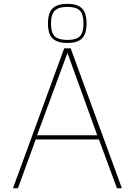

<svg xmlns="http://www.w3.org/2000/svg" viewBox="-20 -985 706 1005"><path d="M316 -732H350L618 0H592L498 -255H167L74 0H48ZM489 -277 333 -708 174 -277ZM231 -862Q231 -918 256 -941.5Q281 -965 333 -965Q384 -965 408.5 -941.5Q433 -918 433 -862Q433 -806 408.5 -783Q384 -760 333 -760Q281 -760 256 -783Q231 -806 231 -862ZM417 -862Q417 -911 397.5 -930Q378 -949 333 -949Q288 -949 267.5 -930Q247 -911 247 -862Q247 -813 267 -794.5Q287 -776 333 -776Q378 -776 397.5 -794.5Q417 -813 417 -862Z"/></svg>

Font: Exo Thin
Style: Regular
Weight: 250
Designer: Natanael Gama
Foundry: Natanael Gama
Version: Version 1.500; ttfautohint (v1.6)